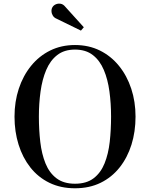

<svg xmlns="http://www.w3.org/2000/svg" viewBox="-20 -1002 806 1032"><path d="M383 10Q306 10 245.5 -19.5Q185 -49 143.2 -102Q101.5 -155 79.8 -224.8Q58 -294.5 58 -375Q58 -455.5 81 -525.2Q104 -595 147 -648Q190 -701 249.8 -730.5Q309.5 -760 383 -760Q457 -760 516.8 -730.5Q576.5 -701 619.5 -648Q662.5 -595 685.5 -525.2Q708.5 -455.5 708.5 -375Q708.5 -294.5 686.8 -224.8Q665 -155 623 -102Q581 -49 520.8 -19.5Q460.5 10 383 10ZM383 -14.5Q445 -14.5 483.2 -43.8Q521.5 -73 542 -123.8Q562.5 -174.5 569.8 -239.5Q577 -304.5 577 -375Q577 -445.5 568.2 -510.5Q559.5 -575.5 538 -626.2Q516.5 -677 478.8 -706.2Q441 -735.5 383 -735.5Q325.5 -735.5 287.8 -706.2Q250 -677 228.5 -626.2Q207 -575.5 198 -510.5Q189 -445.5 189 -375Q189 -304.5 196.5 -239.5Q204 -174.5 224.5 -123.8Q245 -73 283.5 -43.8Q322 -14.5 383 -14.5ZM415 -837.5 284 -901.5Q271.5 -906.5 264.5 -917.2Q257.5 -928 256.8 -940.8Q256 -953.5 262 -963.5Q268 -973.5 280 -978.8Q292 -984 306 -981.8Q320 -979.5 331.5 -965L430.5 -855.5Z"/></svg>

Font: Bodoni Moda SC 9pt Medium
Style: Regular
Weight: 500
Designer: Owen Earl
Foundry: indestructible type
Version: Version 2.005